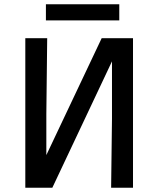

<svg xmlns="http://www.w3.org/2000/svg" viewBox="-20 -875 738 895"><path d="M98 0V-697H200L196 -343V-152L454 -697H600V0H498L502 -321V-589L224 0ZM194 -780V-855H536V-780Z"/></svg>

Font: Ruda SemiBold
Style: Regular
Weight: 600
Designer: Mariela Monsalve and Angelina Sanchez
Foundry: Mariela Monsalve and Angelina Sanchez
Version: Version 2.001